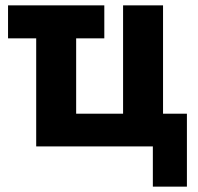

<svg xmlns="http://www.w3.org/2000/svg" viewBox="-20 -546 737 716"><path d="M550 150V0H115V-403H10V-526H369V-403H264V-122H439V-526H588V-122H677V150Z"/></svg>

Font: Ubuntu Sans ExtraBold
Style: Regular
Weight: 800
Designer: Dalton Maag Ltd
Foundry: Dalton Maag Ltd
Version: Version 1.006; ttfautohint (v1.8.4.7-5d5b)